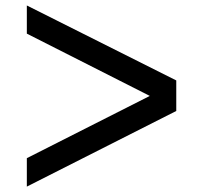

<svg xmlns="http://www.w3.org/2000/svg" viewBox="-20 -715 749 709"><path d="M630.9 -418V-305.2L79.1 -25.9V-130.9L533.2 -360.8L79.1 -590.8V-694.8Z"/></svg>

Font: Oakes Grotesk
Style: SemiBold Italic
Weight: 600
Designer: Samuel Oakes
Foundry: Samuel Oakes
Version: Version 1.0 | wf-rip DC20170320